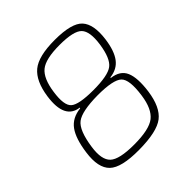

<svg xmlns="http://www.w3.org/2000/svg" viewBox="-189 -839 989 989"><g transform="rotate(-45 305.0 -345.0)"><path d="M202 -357 204 -361Q106 -373 127 -520Q141 -617 190.5 -658Q240 -699 359 -699Q482 -699 520.5 -656.5Q559 -614 546 -516Q536 -442 507.5 -404Q479 -366 426 -360L424 -356Q485 -349 504.5 -304Q524 -259 512 -170Q498 -70 447.5 -31Q397 8 266 9Q137 10 93.5 -32Q50 -74 64 -174Q76 -263 107.5 -306.5Q139 -350 202 -357ZM358 -663Q256 -663 217 -631Q178 -599 166 -514Q153 -426 182 -400.5Q211 -375 317 -375Q423 -375 458.5 -402Q494 -429 507 -518Q519 -602 490 -632.5Q461 -663 358 -663ZM314 -341Q198 -340 158.5 -310Q119 -280 104 -174Q92 -91 125.5 -59.5Q159 -28 267 -28Q377 -28 419 -61Q461 -94 473 -179Q488 -283 457.5 -312Q427 -341 314 -341Z"/></g></svg>

Font: Exo 2.0 Extra Light
Style: Italic
Weight: 250
Italic angle: -8°
Designer: Natanael Gama
Version: Version 1.001;PS 001.001;hotconv 1.0.70;makeotf.lib2.5.58329